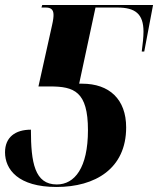

<svg xmlns="http://www.w3.org/2000/svg" viewBox="-20 -734 629 764"><path d="M205 10C359 10 482 -63 482 -227C482 -339 415 -401 307 -401H295L360 -704H447C518 -704 551 -679 551 -608C551 -586 548 -559 544 -529H554L589 -714H148L145 -704H162C180 -704 193 -698 193 -675C193 -666 192 -655 187 -633L133 -390H179C275 -390 330 -370 330 -216C330 -66 277 0 206 0C118 0 103 -87 103 -218C41 -218 0 -188 0 -128C0 -60 52 10 205 10Z"/></svg>

Font: Noto Serif Display Condensed ExtraBold
Style: Italic
Weight: 800
Width: 3
Italic angle: -12°
Designer: Monotype Design Team
Foundry: Monotype Imaging Inc.
Version: Version 2.009